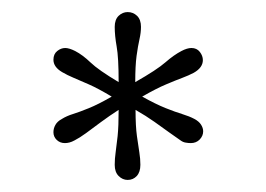

<svg xmlns="http://www.w3.org/2000/svg" viewBox="-20 -739 440 318"><path d="M191.5 -441Q183 -441 176.5 -447.5Q170 -454 170 -466Q170 -476 171.5 -486.5Q173 -497 174.8 -513.5Q176.5 -530 176.5 -557Q161 -547 147.2 -536.8Q133.5 -526.5 122.5 -518.5Q111.5 -510.5 103.5 -506.5Q99 -504 95 -503Q91 -502 87.5 -502Q79.5 -502 74 -507.2Q68.5 -512.5 68.5 -520Q68.5 -526.5 71.8 -532.2Q75 -538 82.5 -542Q90.5 -547 101 -550.2Q111.5 -553.5 127 -559.8Q142.5 -566 165 -579Q142.5 -592.5 127.2 -599.2Q112 -606 101.8 -610.2Q91.5 -614.5 83 -619.5Q68.5 -628 68.5 -640Q68.5 -649.5 74.8 -654.5Q81 -659.5 88 -659.5Q94.5 -659.5 104.5 -654.5Q117 -648 130 -635.5Q143 -623 176.5 -603Q176.5 -644 173.2 -662Q170 -680 170 -694.5Q170 -706.5 176.5 -712.8Q183 -719 191.5 -719Q200.5 -719 207 -712.8Q213.5 -706.5 213.5 -694.5Q213.5 -685 211 -674Q208.5 -663 206.2 -646.5Q204 -630 204 -603Q240 -623.5 254 -635.8Q268 -648 280.5 -654.5Q290 -659.5 297 -659.5Q306 -659.5 311 -653Q316 -646.5 316 -639.5Q316 -627 301 -618.5Q292.5 -614 281.8 -610Q271 -606 255 -599.2Q239 -592.5 215.5 -579Q238 -566.5 254.2 -560Q270.5 -553.5 282 -550Q293.5 -546.5 302 -542Q309.5 -538 313 -532.5Q316.5 -527 316.5 -521.5Q316.5 -514 310.8 -508Q305 -502 296 -502Q292 -502 287.5 -502.8Q283 -503.5 279 -506.5Q271.5 -511.5 260.5 -519.5Q249.5 -527.5 235.8 -537.2Q222 -547 204.5 -557Q204.5 -530 206.8 -513.5Q209 -497 210.8 -486.5Q212.5 -476 212.5 -466Q212.5 -454 206.5 -447.5Q200.5 -441 191.5 -441Z"/></svg>

Font: Imbue Thin 10pt Light
Style: Regular
Weight: 300
Version: Version 1.102